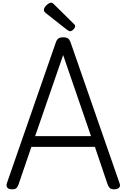

<svg xmlns="http://www.w3.org/2000/svg" viewBox="-20 -1392 940 1426"><path d="M70 14Q44 14 34.5 1.5Q25 -11 31 -31L394 -1075Q402 -1098 414 -1106.5Q426 -1115 450 -1115Q473 -1115 485 -1106.5Q497 -1098 505 -1075L868 -31Q876 -11 865 1.5Q854 14 828 14Q806 14 796.5 5.5Q787 -3 779 -23L685 -301H213L118 -23Q111 -3 101.5 5.5Q92 14 70 14ZM241 -381H656L449 -983ZM500 -1160Q496 -1160 491.5 -1162.5Q487 -1165 480 -1169L321 -1294Q312 -1302 309 -1307Q306 -1312 306 -1319Q306 -1330 315 -1342Q324 -1354 337 -1363Q350 -1372 359 -1372Q366 -1372 370.5 -1369Q375 -1366 380 -1361L528 -1215Q535 -1209 536.5 -1205Q538 -1201 538 -1197Q538 -1186 525 -1173Q512 -1160 500 -1160Z"/></svg>

Font: Playwrite FR Moderne
Style: Regular
Weight: 400
Designer: Veronika Burian, José Scaglione
Foundry: TypeTogether
Version: Version 1.002